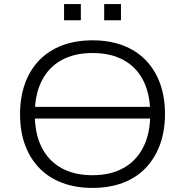

<svg xmlns="http://www.w3.org/2000/svg" viewBox="-20 -910 903 938"><path d="M121 -331V-388H756V-331ZM432 8Q350 8 284.5 -16.5Q219 -41 173 -88Q127 -135 102.5 -201.5Q78 -268 78 -352Q78 -436 102.5 -503Q127 -570 173 -617Q219 -664 284.5 -688.5Q350 -713 432 -713Q514 -713 579.5 -688.5Q645 -664 691 -617Q737 -570 761.5 -503.5Q786 -437 786 -353Q786 -269 761 -202Q736 -135 690.5 -88Q645 -41 579.5 -16.5Q514 8 432 8ZM432 -54Q520 -54 583 -89Q646 -124 680 -191Q714 -258 714 -353Q714 -449 680.5 -515.5Q647 -582 584 -616.5Q521 -651 432 -651Q343 -651 280 -616Q217 -581 183.5 -514.5Q150 -448 150 -352Q150 -257 183.5 -190.5Q217 -124 280 -89Q343 -54 432 -54ZM489 -811V-890H571V-811ZM293 -811V-890H375V-811Z"/></svg>

Font: Nunito Sans 10pt SemiExpanded Light
Style: Regular
Weight: 300
Width: 6
Designer: Vernon Adams
Foundry: Vernon Adams
Version: Version 3.101;gftools[0.9.27]